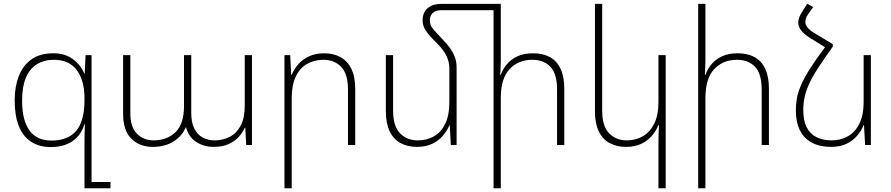

<svg xmlns="http://www.w3.org/2000/svg" viewBox="-20 -781 4798 1034"><path d="M435 233V0Q435 -23 435.5 -54Q436 -85 437 -111H434Q418 -55 372 -22Q326 11 253 11Q191 11 147 -18Q103 -47 81 -103Q59 -159 59 -240Q59 -313 81 -370.5Q103 -428 149 -461Q195 -494 268 -494Q330 -494 373 -462Q416 -430 434 -384H436L441 -484H473V199H575V233ZM257 -24Q347 -24 391 -77Q435 -130 435 -243V-252Q435 -348 393.5 -403.5Q352 -459 271 -459Q217 -459 178 -434.5Q139 -410 119 -361.5Q99 -313 99 -240Q99 -132 139 -78Q179 -24 257 -24Z M802 10Q733 10 688 -33.5Q643 -77 643 -168V-484H682V-172Q682 -96 718 -60.5Q754 -25 807 -25Q879 -25 925 -69Q971 -113 971 -211V-484H1010V-172Q1010 -121 1026.5 -88.5Q1043 -56 1071.5 -40.5Q1100 -25 1135 -25Q1180 -25 1217 -44Q1254 -63 1276 -104Q1298 -145 1298 -211V-484H1337V0H1306L1301 -93H1298Q1288 -69 1267.5 -45.5Q1247 -22 1213.5 -6Q1180 10 1130 10Q1078 10 1037 -16.5Q996 -43 982 -95H980Q962 -50 916 -20Q870 10 802 10Z M1512 233V-484H1543L1548 -378H1551Q1563 -408 1586 -434.5Q1609 -461 1644 -477.5Q1679 -494 1725 -494Q1776 -494 1813.5 -473.5Q1851 -453 1872 -410.5Q1893 -368 1893 -303V0H1854V-299Q1854 -383 1817.5 -421Q1781 -459 1721 -459Q1673 -459 1634 -437Q1595 -415 1573 -369Q1551 -323 1551 -253V233Z M2439 -418V0H2408L2402 -106H2400Q2388 -77 2365 -50Q2342 -23 2307.5 -6.5Q2273 10 2225 10Q2175 10 2137 -10.5Q2099 -31 2078.5 -74Q2058 -117 2058 -181V-484H2097V-185Q2097 -102 2134 -63.5Q2171 -25 2230 -25Q2278 -25 2316.5 -46.5Q2355 -68 2377.5 -114Q2400 -160 2400 -231V-414Q2400 -447 2384.5 -479.5Q2369 -512 2336 -545Q2306 -575 2288.5 -595.5Q2271 -616 2263.5 -633.5Q2256 -651 2256 -672Q2256 -699 2267.5 -718.5Q2279 -738 2301.5 -749Q2324 -760 2358 -760H2654V-726H2356Q2325 -726 2310 -710.5Q2295 -695 2295 -674Q2295 -659 2299 -647Q2303 -635 2318.5 -617.5Q2334 -600 2367 -565Q2391 -541 2407 -517Q2423 -493 2431 -469.5Q2439 -446 2439 -418ZM2677 -760V-459Q2677 -437 2676 -418.5Q2675 -400 2674 -378H2677Q2688 -409 2710 -435.5Q2732 -462 2767 -478Q2802 -494 2851 -494Q2904 -494 2941.5 -473.5Q2979 -453 2999 -410.5Q3019 -368 3019 -303V0H2980V-299Q2980 -383 2944.5 -421Q2909 -459 2847 -459Q2771 -459 2724 -408.5Q2677 -358 2677 -253V233H2638V-760Z M3565 233H3526V0Q3526 -29 3526.5 -54Q3527 -79 3529 -106H3525Q3514 -77 3491 -50Q3468 -23 3433.5 -6.5Q3399 10 3351 10Q3301 10 3263 -10.5Q3225 -31 3204.5 -74Q3184 -117 3184 -181V-760H3223V-185Q3223 -102 3260 -63.5Q3297 -25 3356 -25Q3404 -25 3442.5 -47.5Q3481 -70 3503.5 -115.5Q3526 -161 3526 -231V-484H3565Z M3779 -760V-459Q3779 -437 3778 -418.5Q3777 -400 3776 -378H3779Q3790 -409 3812 -435.5Q3834 -462 3869 -478Q3904 -494 3953 -494Q4006 -494 4043.5 -473.5Q4081 -453 4101 -410.5Q4121 -368 4121 -303V0H4082V-299Q4082 -383 4046.5 -421Q4011 -459 3949 -459Q3873 -459 3826 -408.5Q3779 -358 3779 -253V233H3740V-760Z M4424 -528 4465 -543V-530Q4417 -463 4385.5 -414.5Q4354 -366 4337 -328Q4320 -290 4313 -257Q4306 -224 4306 -189Q4306 -132 4324 -96Q4342 -60 4376.5 -42.5Q4411 -25 4460 -25Q4508 -25 4547 -47.5Q4586 -70 4608.5 -115.5Q4631 -161 4631 -231V-484H4670V0H4639L4633 -106H4630Q4619 -77 4596 -50Q4573 -23 4538.5 -6.5Q4504 10 4456 10Q4365 10 4315.5 -40Q4266 -90 4266 -188Q4266 -220 4271.5 -251.5Q4277 -283 4293.5 -321.5Q4310 -360 4341.5 -410Q4373 -460 4424 -528ZM4465 -543 4424 -526 4339 -579Q4309 -598 4294 -618Q4279 -638 4279 -660Q4279 -673 4284 -687Q4289 -701 4299 -716L4327 -761L4359 -743L4332 -704Q4324 -693 4320.5 -683Q4317 -673 4317 -664Q4317 -648 4328.5 -633.5Q4340 -619 4361 -606Z"/></svg>

Font: Noto Sans Armenian ExtraLight
Style: Regular
Weight: 250
Designer: Monotype Design Team
Foundry: Monotype Imaging Inc.
Version: Version 2.007